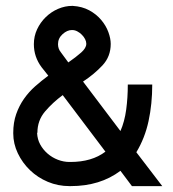

<svg xmlns="http://www.w3.org/2000/svg" viewBox="-20 -632 587 652"><path d="M428 0 389 -52Q320 0 220 0H216Q177 0 142.5 -14.5Q108 -29 82 -54Q56 -79 40.5 -111.5Q25 -144 25 -179V-181Q25 -216 35 -244.5Q45 -273 61.5 -296.5Q78 -320 99.5 -339Q121 -358 144 -375L121 -404Q95 -439 95 -482Q95 -509 106 -532.5Q117 -556 135.5 -574Q154 -592 177.5 -602Q201 -612 225 -612H227Q259 -610 283 -597Q307 -584 323.5 -564.5Q340 -545 348 -523Q356 -501 356 -483Q356 -440 328 -410Q300 -380 262 -355L389 -187Q403 -219 408.5 -259.5Q414 -300 414 -345H497Q497 -279 484.5 -221Q472 -163 443 -115L531 0ZM193 -309Q159 -284 133 -253.5Q107 -223 107 -181H106V-180Q107 -159 116.5 -141.5Q126 -124 141.5 -110.5Q157 -97 176.5 -89.5Q196 -82 216 -82H219Q292 -82 338 -117ZM212 -420Q238 -438 255.5 -453.5Q273 -469 273 -483V-484Q273 -491 269 -499Q265 -507 258 -514Q251 -521 242.5 -525.5Q234 -530 225 -530H224Q208 -530 192.5 -516Q177 -502 177 -482Q177 -466 187 -454Z"/></svg>

Font: Fundamental  Brigade
Style: Regular
Weight: 400
Designer: Peter Wiegel, original typeface by Arno Drescher 1935
Foundry: Peter Wiegel
Version: Version 0.000 2012 initial release